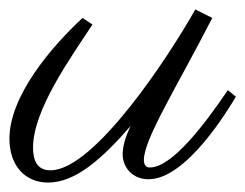

<svg xmlns="http://www.w3.org/2000/svg" viewBox="-49 -373 520 407"><path d="M228 -106C217 -83 211 -63 211 -46C211 -18 232 7 266 7C348 7 439 -148 451 -168L434 -182C388 -114 316 -17 268 -18C260 -18 256 -24 256 -34C256 -78 325 -187 401 -335L365 -353C310 -255 151 -12 58 -12C29 -12 21 -34 21 -60C21 -140 101 -251 147 -321L126 -335C59 -273 -29 -169 -29 -79C-29 -22 4 14 53 14C111 14 167 -36 228 -106Z"/></svg>

Font: Parisienne
Style: Regular
Weight: 400
Designer: Astigmatic (AOETI)
Foundry: Astigmatic (AOETI)
Version: Version 1.000